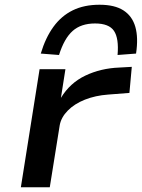

<svg xmlns="http://www.w3.org/2000/svg" viewBox="-20 -790 598 810"><path d="M68 0 147 -498H256L237 -377Q275 -440 340 -471Q405 -502 483 -505L536 -508L526 -398L436 -391Q382 -387 338 -369.5Q294 -352 266 -323.5Q238 -295 232 -262L190 0ZM229 -558 152 -564Q172 -631 205.5 -677Q239 -723 287 -746.5Q335 -770 400 -770Q464 -770 501 -746Q538 -722 551 -676.5Q564 -631 554 -564L476 -558Q482 -628 461 -659.5Q440 -691 381 -691Q322 -691 286.5 -659.5Q251 -628 229 -558Z"/></svg>

Font: Nunito Sans 7pt Expanded SemiBold
Style: Italic
Weight: 600
Width: 7
Italic angle: -9°
Designer: Vernon Adams
Foundry: Vernon Adams
Version: Version 3.101;gftools[0.9.27]